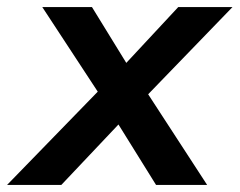

<svg xmlns="http://www.w3.org/2000/svg" viewBox="-74 -525 680 545"><path d="M-54 0 227 -289 225 -232 46 -505H187L302 -318H258L432 -505H586L322 -232L326 -289L514 0H369L244 -201H290L100 0Z"/></svg>

Font: Mulish ExtraLight
Style: Italic
Weight: 200
Italic angle: -9°
Designer: Vernon Adams
Foundry: Vernon Adams
Version: Version 3.603